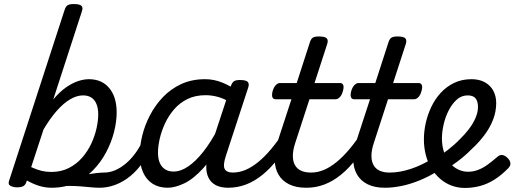

<svg xmlns="http://www.w3.org/2000/svg" viewBox="-20 -910 2540 948"><path d="M472 17Q450 17 426.5 14.5Q403 12 376.5 10Q350 8 318.5 8Q287 8 248 13L280 -20Q316 -29 348 -36Q380 -43 407.5 -48Q435 -53 457.5 -55.5Q480 -58 495 -58Q504 -58 506.5 -46.5Q509 -35 505 -20.5Q501 -6 492.5 5.5Q484 17 472 17ZM63 15Q47 15 32.5 8Q18 1 25 -18L298 -858Q304 -878 313.5 -884Q323 -890 343 -890Q374 -890 382.5 -881Q391 -872 384 -853L243 -419Q275 -457 306 -478.5Q337 -500 365.5 -509.5Q394 -519 419 -519Q483 -519 519.5 -475Q556 -431 556 -355Q556 -309 543 -258Q530 -207 504 -158Q478 -109 439.5 -69.5Q401 -30 350 -6.5Q299 17 235 17Q202 17 171 7Q140 -3 113 -19L110 -11Q106 2 96 8.5Q86 15 63 15ZM134 -85Q162 -72 185 -66.5Q208 -61 233 -61Q282 -61 320 -80.5Q358 -100 385.5 -131.5Q413 -163 430.5 -200.5Q448 -238 456.5 -276Q465 -314 465 -345Q465 -375 456.5 -396Q448 -417 431.5 -428Q415 -439 390 -439Q359 -439 326 -419.5Q293 -400 260 -362.5Q227 -325 195 -271Z M472 17Q458 17 451.5 5.5Q445 -6 447.5 -20.5Q450 -35 462 -46.5Q474 -58 495 -58Q521 -58 547.5 -69Q574 -80 600 -101.5Q626 -123 648 -153Q670 -183 687 -220Q692 -235 704.5 -234.5Q717 -234 726.5 -224.5Q736 -215 732 -201Q714 -150 686 -109.5Q658 -69 624 -41Q590 -13 551 2Q512 17 472 17Z M808 17Q765 17 734 -2.5Q703 -22 686.5 -59Q670 -96 670 -146Q670 -190 682.5 -241Q695 -292 720.5 -341Q746 -390 784.5 -430.5Q823 -471 875 -495Q927 -519 993 -519Q1036 -519 1077 -502.5Q1118 -486 1151 -461L1138 -392Q1095 -420 1061.5 -430Q1028 -440 995 -440Q944 -440 905.5 -421Q867 -402 839.5 -370Q812 -338 794.5 -300Q777 -262 768.5 -224.5Q760 -187 760 -157Q760 -126 769 -105.5Q778 -85 795 -74Q812 -63 837 -63Q872 -63 909 -88Q946 -113 983.5 -160.5Q1021 -208 1055 -273L1077 -229Q1033 -134 984 -80Q935 -26 889.5 -4.5Q844 17 808 17ZM1107 17Q1069 17 1045 4Q1021 -9 1009.5 -32.5Q998 -56 998.5 -86.5Q999 -117 1010 -152L1119 -483Q1126 -503 1135.5 -509Q1145 -515 1164 -515Q1195 -515 1203.5 -505.5Q1212 -496 1205 -476L1096 -143Q1080 -95 1089 -76.5Q1098 -58 1130 -58Q1144 -58 1149.5 -46.5Q1155 -35 1153 -20.5Q1151 -6 1139.5 5.5Q1128 17 1107 17Z M1107 17Q1093 17 1086.5 5.5Q1080 -6 1082.5 -20.5Q1085 -35 1097 -46.5Q1109 -58 1130 -58Q1161 -58 1192 -71Q1223 -84 1255 -110Q1287 -136 1320 -175.5Q1353 -215 1387 -268Q1396 -282 1407.5 -281Q1419 -280 1426 -270.5Q1433 -261 1428 -249Q1393 -181 1355.5 -131Q1318 -81 1277.5 -48Q1237 -15 1194.5 1Q1152 17 1107 17Z M1491 17Q1442 17 1407.5 0Q1373 -17 1355 -48Q1337 -79 1336 -121.5Q1335 -164 1352 -215L1419 -420H1340Q1329 -420 1325 -430Q1321 -440 1326 -460Q1332 -480 1342 -490Q1352 -500 1362 -500H1445L1509 -698Q1515 -718 1524.5 -724Q1534 -730 1554 -730Q1585 -730 1593.5 -720.5Q1602 -711 1595 -691L1533 -500H1659Q1670 -500 1674.5 -490.5Q1679 -481 1673 -460Q1668 -441 1658 -430.5Q1648 -420 1637 -420H1508L1438 -205Q1426 -169 1426 -141Q1426 -113 1436.5 -94.5Q1447 -76 1467 -67Q1487 -58 1515 -58Q1529 -58 1534.5 -46.5Q1540 -35 1538 -20.5Q1536 -6 1524 5.5Q1512 17 1491 17Z M1494 17Q1480 17 1473.5 5.5Q1467 -6 1469.5 -20.5Q1472 -35 1484 -46.5Q1496 -58 1517 -58Q1548 -58 1579 -71Q1610 -84 1642 -110Q1674 -136 1707 -175.5Q1740 -215 1774 -268Q1783 -282 1794.5 -281Q1806 -280 1813 -270.5Q1820 -261 1815 -249Q1780 -181 1742.5 -131Q1705 -81 1664.5 -48Q1624 -15 1581.5 1Q1539 17 1494 17Z M1879 17Q1830 17 1795.5 0Q1761 -17 1743 -48Q1725 -79 1724 -121.5Q1723 -164 1740 -215L1807 -420H1728Q1717 -420 1713 -430Q1709 -440 1714 -460Q1720 -480 1730 -490Q1740 -500 1750 -500H1833L1897 -698Q1903 -718 1912.5 -724Q1922 -730 1942 -730Q1973 -730 1981.5 -720.5Q1990 -711 1983 -691L1921 -500H2047Q2058 -500 2062.5 -490.5Q2067 -481 2061 -460Q2056 -441 2046 -430.5Q2036 -420 2025 -420H1896L1826 -205Q1814 -169 1814 -141Q1814 -113 1824.5 -94.5Q1835 -76 1855 -67Q1875 -58 1903 -58Q1917 -58 1922.5 -46.5Q1928 -35 1926 -20.5Q1924 -6 1912 5.5Q1900 17 1879 17Z M1882 17Q1863 17 1857 5.5Q1851 -6 1855.5 -20.5Q1860 -35 1873 -46.5Q1886 -58 1905 -58Q1953 -58 2008 -76Q2063 -94 2117 -128Q2128 -136 2138 -130.5Q2148 -125 2154 -113Q2160 -101 2159.5 -88.5Q2159 -76 2149 -70Q2100 -39 2052 -19.5Q2004 0 1961 8.5Q1918 17 1882 17Z M2120 -123Q2158 -144 2191 -169.5Q2224 -195 2250 -222Q2275 -246 2295.5 -273Q2316 -300 2328 -328Q2340 -356 2340 -382Q2340 -410 2328 -424.5Q2316 -439 2289 -439Q2258 -439 2234.5 -417.5Q2211 -396 2194.5 -363Q2178 -330 2170 -293.5Q2162 -257 2162 -227Q2162 -190 2172 -159.5Q2182 -129 2200 -107Q2218 -85 2241.5 -73.5Q2265 -62 2291 -62Q2317 -62 2341.5 -71.5Q2366 -81 2389 -98Q2412 -115 2434 -134Q2448 -147 2461 -144.5Q2474 -142 2485 -131Q2498 -119 2500 -105.5Q2502 -92 2489 -79Q2456 -45 2421 -23Q2386 -1 2349.5 8.5Q2313 18 2275 18Q2241 18 2210 6.5Q2179 -5 2154 -26.5Q2129 -48 2110.5 -78Q2092 -108 2082.5 -144.5Q2073 -181 2073 -222Q2073 -261 2082 -302Q2091 -343 2109.5 -382Q2128 -421 2156 -451.5Q2184 -482 2222 -500.5Q2260 -519 2308 -519Q2347 -519 2374.5 -503.5Q2402 -488 2416 -461.5Q2430 -435 2430 -401Q2430 -359 2414.5 -319Q2399 -279 2371.5 -242.5Q2344 -206 2309 -174Q2277 -141 2238 -112Q2199 -83 2155 -60Z"/></svg>

Font: Playwrite DK Uloopet
Style: Regular
Weight: 400
Designer: Veronika Burian, José Scaglione
Foundry: TypeTogether
Version: Version 1.002